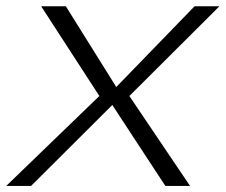

<svg xmlns="http://www.w3.org/2000/svg" viewBox="-56 -610 740 630"><path d="M-35.5 0 270 -295 79 -589.5H160L325.5 -324.5L582.5 -589.5H664L368.5 -295L567.5 0H486.5L312.5 -265.5L46 0Z"/></svg>

Font: Anybody ExtraExpanded Light
Style: Italic
Weight: 300
Width: 8
Italic angle: -10°
Designer: Tyler Finck
Foundry: Etcetera Type Company
Version: Version 1.010; ttfautohint (v1.8.3) -l 8 -r 50 -G 200 -x 14 